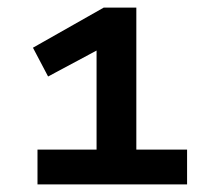

<svg xmlns="http://www.w3.org/2000/svg" viewBox="-20 -725 563 507"><path d="M79 -238V-330H235V-607L277 -614L107 -523L67 -599L254 -705H340V-330H474V-238Z"/></svg>

Font: Nunito Sans 7pt SemiExpanded
Style: Bold
Weight: 700
Width: 6
Designer: Vernon Adams
Foundry: Vernon Adams
Version: Version 3.101;gftools[0.9.27]